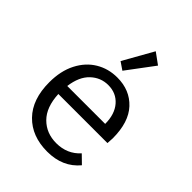

<svg xmlns="http://www.w3.org/2000/svg" viewBox="-200 -786 899 899"><g transform="rotate(45 250.0 -336.0)"><path d="M49 -227Q49 -302 77 -356.5Q105 -411 152.5 -439.5Q200 -468 259 -468Q342 -468 393.5 -413Q445 -358 445 -251Q445 -240 443 -218H118Q122 -134 165 -91Q208 -48 274 -48Q346 -48 392 -99L432 -60Q374 10 272 10Q170 10 109.5 -52Q49 -114 49 -227ZM372 -274Q372 -338 339.5 -375.5Q307 -413 254 -413Q204 -413 167 -378Q130 -343 121 -274ZM215 -533 299 -682 354 -642 253 -507Z"/></g></svg>

Font: Vazir Code FD
Style: Code-FD
Weight: 400
Foundry: DejaVu fonts team - Redesigned by Saber Rastikerdar
Version: Version 1.1.2